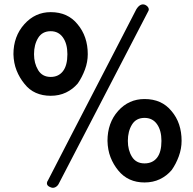

<svg xmlns="http://www.w3.org/2000/svg" viewBox="-20 -840 889 886"><path d="M818 -190Q818 -154 805 -118.5Q792 -83 772 -55Q749 -28 717.5 -13Q686 2 647 2Q571 2 526 -53Q503 -81 490 -114.5Q477 -148 476 -190Q476 -273 525 -328Q574 -383 647 -383Q726 -383 771 -328Q795 -300 806.5 -265.5Q818 -231 818 -190ZM250 10Q244 20 234 24.5Q224 29 213 24Q189 15 200 -6V-5Q249 -100 300.5 -200Q352 -300 404.5 -401Q457 -502 508.5 -602Q560 -702 609 -797Q627 -826 649 -818Q660 -813 664.5 -804.5Q669 -796 664 -788ZM385 -590Q385 -554 372 -519Q359 -484 339 -455Q316 -428 284.5 -413Q253 -398 214 -398Q176 -398 145.5 -411.5Q115 -425 93 -453Q70 -481 56.5 -515Q43 -549 42 -590Q42 -672 92 -728Q142 -784 214 -784Q293 -784 338 -728Q385 -672 385 -590ZM725 -190Q725 -238 704.5 -267Q684 -296 647 -296Q608 -296 589 -265Q570 -234 570 -190Q570 -147 589 -116.5Q608 -86 647 -86Q684 -86 704.5 -112Q725 -138 725 -190ZM291 -590Q291 -638 270.5 -667Q250 -696 214 -696Q175 -696 156 -665Q137 -634 137 -590Q137 -548 156 -516.5Q175 -485 214 -485Q250 -485 270.5 -511.5Q291 -538 291 -590Z"/></svg>

Font: Gugi
Style: Regular
Weight: 400
Designer: HBKIM, TJKIM
Foundry: TAE System & Typefaces Co.
Version: Version 3.00